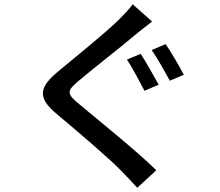

<svg xmlns="http://www.w3.org/2000/svg" viewBox="-20 -827 1040 909"><path d="M646 -572 581 -545C607 -506 643 -437 664 -397L731 -426C711 -462 671 -535 646 -572ZM764 -618 698 -590C725 -552 761 -487 784 -445L850 -473C830 -512 789 -583 764 -618ZM608 -807C595 -787 566 -757 543 -734C476 -668 333 -554 258 -491C164 -414 155 -365 250 -286C341 -210 500 -75 554 -18C578 7 606 35 630 62L720 -21C623 -116 437 -265 355 -334C295 -383 295 -396 352 -444C422 -503 558 -609 624 -665C644 -681 675 -706 700 -725Z"/></svg>

Font: Noto Sans Japanese Medium
Style: Regular
Weight: 500
Designer: Ryoko NISHIZUKA (kana & ideographs); Paul D. Hunt (Latin, Greek & Cyrillic); Wenlong ZHANG (bopomofo); Sandoll Communica
Foundry: Adobe Systems Incorporated
Version: Version 1.000;PS 1;hotconv 1.0.78;makeotf.lib2.5.61930